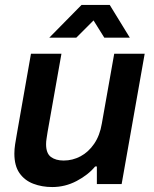

<svg xmlns="http://www.w3.org/2000/svg" viewBox="-20 -743 623 775"><path d="M191 12Q149 12 114 -1.5Q79 -15 58.5 -44.5Q38 -74 38 -123Q38 -141 41 -160.5Q44 -180 48 -202L105 -526H228L172 -210Q170 -196 168 -184Q166 -172 166 -161Q166 -124 185.5 -109.5Q205 -95 237 -95Q273 -95 305 -112Q337 -129 360 -162.5Q383 -196 391 -244L441 -526H564L471 0H371V-71H364Q336 -37 289.5 -12.5Q243 12 191 12ZM179 -591 309 -723H423L504 -591H401L336 -695H392L288 -591Z"/></svg>

Font: Archivo Variable SemiBold
Style: Italic
Weight: 600
Italic angle: -10°
Designer: Hector Gatti
Foundry: Omnibus-Type
Version: Version 2.001